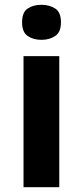

<svg xmlns="http://www.w3.org/2000/svg" viewBox="-20 -780 345 800"><path d="M227 -546V0H78V-546ZM153 -760Q186 -760 210 -744.5Q234 -729 234 -686.8Q234 -646 210 -630Q186 -614 153 -614Q118.7 -614 95.4 -630Q72 -646 72 -686.8Q72 -729 95.4 -744.5Q118.7 -760 153 -760Z"/></svg>

Font: Noto Sans Armenian
Style: Regular
Weight: 400
Designer: Monotype Design Team
Foundry: Monotype Imaging Inc.
Version: Version 2.007